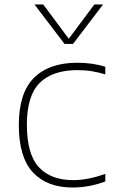

<svg xmlns="http://www.w3.org/2000/svg" viewBox="-20 -828 515 857"><path d="M304 9Q190 9 127 -58.5Q64 -126 64 -270Q64 -413.5 131.8 -480.8Q199.5 -548 326 -548Q357.5 -548 390 -543.5Q422.5 -539 450 -530V-496Q421 -505 390.8 -510Q360.5 -515 326 -515Q214.5 -515 157.2 -458Q100 -401 100 -272Q100 -140 153.2 -82Q206.5 -24 307 -24Q338 -24 373 -30.5Q408 -37 450 -52V-18Q378 9 304 9ZM268 -632 134 -808H173L287 -655L401 -808H440L306 -632Z"/></svg>

Font: Encode Sans Expanded Thin
Style: Regular
Weight: 100
Width: 7
Designer: Multiple Designers
Foundry: Impallari Type
Version: Version 3.000; ttfautohint (v1.8.3) -l 8 -r 50 -G 200 -x 14 